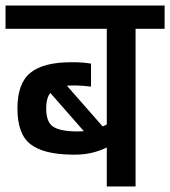

<svg xmlns="http://www.w3.org/2000/svg" viewBox="-30 -674 615 694"><path d="M565 -654V-570H460V0H356V-141Q303 -115 242 -115H231Q128 -116 80.5 -152.5Q33 -189 33 -282Q33 -373 80 -411Q127 -449 227 -449H239Q254 -449 271 -447.5Q288 -446 299 -444V-361Q265 -365 245 -365H233Q219 -365 212 -364L341 -217Q351 -221 356 -224V-570H-10V-654ZM253 -199Q267 -199 273 -200L152 -338Q137 -320 137 -282Q137 -233 161.5 -216.5Q186 -200 242 -199Z"/></svg>

Font: Biryani SemiBold
Style: Regular
Weight: 600
Designer: Dan Reynolds and Mathieu Réguer
Foundry: Dan Reynolds and Mathieu Réguer
Version: Version 1.004; ttfautohint (v1.1) -l 5 -r 5 -G 72 -x 0 -D la